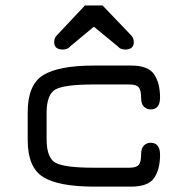

<svg xmlns="http://www.w3.org/2000/svg" viewBox="-20 -694 698 714"><path d="M467.8 0H330.1Q198.2 0 140.6 -35.6Q83 -71.3 83 -173.8V-276.4Q83 -378.9 140.6 -414.6Q198.2 -450.2 330.1 -450.2H467.8Q531.2 -450.2 553.2 -417.5Q575.2 -384.8 575.2 -331.1Q575.2 -287.1 540 -287.1Q526.4 -287.1 515.6 -296.9Q504.9 -306.6 504.9 -329.1Q504.9 -358.4 496.1 -369.1Q487.3 -379.9 460.9 -379.9H330.1Q220.7 -379.9 187 -361.8Q153.3 -343.8 153.3 -273.4V-176.8Q153.3 -106.4 187 -88.4Q220.7 -70.3 330.1 -70.3H460.9Q487.3 -70.3 496.1 -81.1Q504.9 -91.8 504.9 -121.1Q504.9 -143.6 515.6 -153.3Q526.4 -163.1 540 -163.1Q575.2 -163.1 575.2 -118.2Q575.2 -64.5 553.2 -32.2Q531.2 0 467.8 0ZM189.5 -560.5 295.9 -673.8H361.3L469.7 -560.5Q477.5 -550.8 477.5 -537.1Q477.5 -509.8 445.3 -509.8Q438.5 -509.8 432.6 -511.7Q426.8 -513.7 424.3 -515.6Q421.9 -517.6 417 -522.5L411.1 -527.3L329.1 -594.7L248 -527.3Q246.1 -526.4 242.2 -522.5Q238.3 -518.6 235.4 -516.1Q232.4 -513.7 226.6 -511.7Q220.7 -509.8 213.9 -509.8Q181.6 -509.8 181.6 -537.1Q181.6 -550.8 189.5 -560.5Z"/></svg>

Font: Jura
Style: DemiBold
Weight: 600
Version: Version 2.4